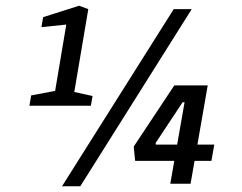

<svg xmlns="http://www.w3.org/2000/svg" viewBox="-20 -643 848 672"><path d="M304 -307 298 -273H83L89 -309L173 -325L212 -557L125 -548L131 -583L257 -623L289 -611L240 -321ZM720 -80H661L647 0H576L590 -80H453L448 -130L590 -344H707L671 -137H730ZM600 -137 626 -285H619L525 -143V-137ZM588 -611H651L261 9H197Z"/></svg>

Font: Grenze
Style: Italic
Weight: 400
Italic angle: -10°
Designer: Renata Polastri
Foundry: Omnibus-Type
Version: Version 1.002; ttfautohint (v1.8)